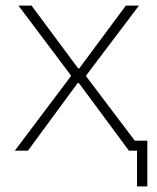

<svg xmlns="http://www.w3.org/2000/svg" viewBox="-20 -540 562 688"><path d="M33 0H80L258 -242H263L442 0H471V128H508V-36H463L289 -266V-270L478 -520H431L264 -295H260L93 -520H46L234 -270V-267Z"/></svg>

Font: Fixel Display ExtraLight
Style: Regular
Weight: 200
Designer: AlfaBravo + MacPaw
Foundry: Kyrylo Tkachov, Marchela Mozhyna, Serhii Makarenko, Maria Weinstein, Zakhar Kryvoshyya
Version: Version 1.211